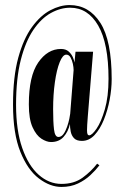

<svg xmlns="http://www.w3.org/2000/svg" viewBox="-20 -728 494 759"><path d="M223 11Q178 11 133.8 -22.5Q89.5 -56 60.5 -127.8Q31.5 -199.5 31.5 -314.5Q31.5 -424.5 52.2 -500Q73 -575.5 106.5 -621.2Q140 -667 179 -687.5Q218 -708 255 -708Q331.5 -708 376.5 -638Q421.5 -568 421.5 -415.5Q421.5 -376.5 413.5 -334Q405.5 -291.5 390.5 -254.5Q375.5 -217.5 353.8 -194.2Q332 -171 304 -171Q282.5 -171 272.5 -181.8Q262.5 -192.5 259.5 -208.2Q256.5 -224 256.5 -238Q249.5 -207 231.2 -186.8Q213 -166.5 181.5 -166.5Q164.5 -166.5 144 -179.5Q123.5 -192.5 108.8 -224.8Q94 -257 94 -315.5Q94 -427 131 -480.8Q168 -534.5 221 -534.5Q240 -534.5 251.2 -524.5Q262.5 -514.5 268 -501.8Q273.5 -489 274.5 -480.5L278.5 -523.5H348L327 -266.5Q324 -229 324 -214Q324 -201 326.2 -197Q328.5 -193 332.5 -193Q343.5 -193 361.8 -219.5Q380 -246 394.5 -296Q409 -346 409 -416.5Q409 -556.5 368.2 -627Q327.5 -697.5 257.5 -697.5Q219 -697.5 181 -676.5Q143 -655.5 112 -610Q81 -564.5 62.2 -491.2Q43.5 -418 43.5 -313.5Q43.5 -213 67.8 -143.2Q92 -73.5 132.8 -37.2Q173.5 -1 223 -1Q273 -1 306.8 -25.8Q340.5 -50.5 364 -81L373 -74.5Q358.5 -55.5 337.5 -35.8Q316.5 -16 288 -2.5Q259.5 11 223 11ZM211 -186.5Q222.5 -186.5 231 -198.2Q239.5 -210 245.2 -226.8Q251 -243.5 254 -258.2Q257 -273 257.5 -278.5L271 -451Q271 -461.5 268 -475.8Q265 -490 258.8 -501Q252.5 -512 242 -512Q228 -512 216 -482.2Q204 -452.5 197 -403.2Q190 -354 190 -296Q190 -246 193.5 -216.2Q197 -186.5 211 -186.5Z"/></svg>

Font: Imbue 100pt ExtraBold
Style: Regular
Weight: 800
Designer: Tyler Finck
Foundry: Etcetera Type Company
Version: Version 1.102; ttfautohint (v1.8.3)